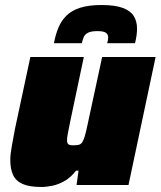

<svg xmlns="http://www.w3.org/2000/svg" viewBox="-20 -737 640 765"><path d="M145 8Q97 8 70 -4Q43 -16 32 -40Q21 -64 21 -100Q21 -121 27 -155Q33 -189 40 -225L101 -510H314L260 -254Q255 -230 251 -209Q247 -188 247 -179Q247 -170 249.5 -165.5Q252 -161 257.5 -159.5Q263 -158 271 -158Q285 -158 293.5 -160Q302 -162 307.5 -170Q313 -178 318 -195Q323 -212 329 -241L387 -510H600L492 0H285L293 -57H283Q262 -30 237.5 -16Q213 -2 189 3Q165 8 145 8ZM195 -565Q201 -598 212.5 -626Q224 -654 244.5 -674.5Q265 -695 299 -706Q333 -717 385 -717Q438 -717 469 -705.5Q500 -694 513 -673Q526 -652 526 -623Q526 -610 524 -595.5Q522 -581 518 -565H407Q409 -571 410 -577Q411 -583 411 -588Q411 -599 402.5 -606Q394 -613 368 -613Q343 -613 330.5 -606.5Q318 -600 313.5 -589Q309 -578 306 -565Z"/></svg>

Font: Saira Thin Black
Style: Italic
Weight: 900
Italic angle: -12°
Version: Version 1.101